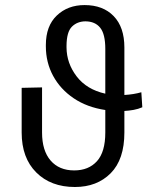

<svg xmlns="http://www.w3.org/2000/svg" viewBox="-20 -742 658 772"><path d="M548.3 -371.1 552.2 -310.7Q535.9 -303.6 517.4 -300.2Q498.9 -296.9 480.1 -295.8V-209.2Q480.1 -100.9 425.1 -45.5Q370 9.9 281.2 9.9Q184.3 9.9 125.7 -48.7Q67.1 -107.2 67.1 -209.2V-388.8L149.1 -390.6V-209.2Q149.1 -136.4 183.4 -96.6Q217.7 -56.8 278.4 -56.8Q336.3 -56.8 369.9 -93.9Q403.4 -131 403.4 -209.2V-299.7Q329.9 -310.7 276.3 -346.9Q222.7 -383.2 193.5 -437.1Q164.4 -491.1 164.4 -555.4V-561.1Q164.4 -637.8 208.5 -679.7Q252.5 -721.6 320 -721.6Q394.2 -721.6 437.1 -677.2Q480.1 -632.8 480.1 -551.1V-360.1Q517.4 -362.2 548.3 -371.1ZM403.4 -365.4V-545.5Q403.4 -604.8 383 -630.3Q362.6 -655.9 323.5 -656.2Q290.5 -655.9 269.2 -634.8Q247.9 -613.6 247.5 -558.2V-551.1Q247.9 -487.6 288.2 -434.8Q328.5 -382.1 403.4 -365.4Z"/></svg>

Font: Inter UI Light
Style: Regular
Weight: 300
Designer: Rasmus Andersson
Foundry: rsms
Version: 3.2;8d6f07862